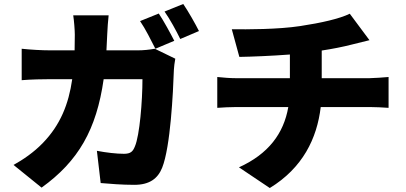

<svg xmlns="http://www.w3.org/2000/svg" viewBox="-20 -878 2040 965"><path d="M778 -810 684 -772C711 -733 740 -674 761 -633L856 -673C838 -708 803 -773 778 -810ZM901 -858 807 -820C834 -782 866 -723 886 -682L980 -722C963 -756 927 -820 901 -858ZM861 -583 758 -633C730 -628 700 -625 675 -625H515L519 -707C520 -731 523 -777 526 -801H348C352 -777 356 -726 356 -704L355 -625H230C192 -625 135 -628 89 -633V-475C135 -479 199 -480 230 -480H343C325 -354 283 -250 196 -160C150 -112 95 -75 48 -49L189 65C374 -68 465 -227 501 -480H696C696 -371 682 -197 658 -142C648 -117 637 -105 603 -105C565 -105 514 -111 467 -120L486 42C533 46 593 51 655 51C731 51 773 20 795 -35C837 -140 850 -413 854 -528C854 -538 858 -567 861 -583Z M1072 -491V-336C1099 -338 1138 -340 1168 -340H1429C1406 -207 1329 -104 1181 -37L1336 67C1501 -34 1573 -181 1592 -340H1839C1868 -340 1903 -338 1933 -336V-491C1910 -489 1857 -485 1836 -485H1597V-624C1650 -632 1701 -642 1748 -654C1766 -658 1796 -666 1837 -676L1738 -809C1687 -784 1595 -763 1489 -747C1378 -730 1222 -730 1145 -731L1183 -592C1246 -593 1344 -597 1437 -604V-485H1167C1135 -485 1102 -488 1072 -491Z"/></svg>

Font: Noto Sans TC Black
Style: Regular
Weight: 900
Designer: Ryoko NISHIZUKA 西塚涼子 (kana, bopomofo & ideographs); Paul D. Hunt (Latin, Greek & Cyrillic); Sandoll Communications 산돌커뮤니
Foundry: Adobe
Version: Version 2.004;hotconv 1.0.118;makeotfexe 2.5.65603